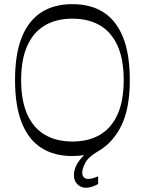

<svg xmlns="http://www.w3.org/2000/svg" viewBox="-20 -735 696 923"><path d="M328.1 15.1Q239.7 15.1 178.2 -24.4Q116.7 -64 84.5 -145.2Q52.3 -226.4 52.3 -350Q52.3 -474.6 84.6 -555.3Q116.9 -636 178.3 -675.6Q239.7 -715.1 328.1 -715.1Q416.6 -715.1 478 -675.6Q539.4 -636 571.7 -555.3Q604 -474.6 604 -350Q604 -212.9 563.1 -130.4Q522.3 -47.9 450.9 -7.4Q404.7 19.1 390 47.9Q375.3 76.7 375.3 94.4Q375.3 109.4 383 117.3Q390.7 125.1 403.3 125.1Q415.9 125.1 427.6 121.6Q439.4 118 451.7 112.7V149.7Q436.7 158 421.9 162.9Q407 167.7 392.1 167.7Q370.6 167.7 353 151.8Q335.4 135.9 335.4 106.7Q335.4 84.1 346.4 60.9Q357.3 37.7 384.6 10.7Q371.3 12.6 357.2 13.9Q343.1 15.1 328.1 15.1ZM81.6 -350Q81.6 -251 110.9 -185.6Q140.1 -120.1 195.2 -87.4Q250.3 -54.7 328.1 -54.7Q406.1 -54.7 461.1 -87.4Q516.1 -120.1 545.4 -185.6Q574.7 -251 574.7 -350Q574.7 -449.1 545.4 -514.5Q516.1 -579.9 461.1 -612.6Q406.1 -645.3 328.1 -645.3Q250.3 -645.3 195.2 -612.6Q140.1 -579.9 110.9 -514.5Q81.6 -449.1 81.6 -350Z"/></svg>

Font: Ojuju ExtraLight
Style: Regular
Weight: 200
Designer: Chisaokwu Joboson, Mirko Velimirovic
Foundry: Udi Foundry
Version: Version 1.000